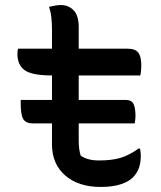

<svg xmlns="http://www.w3.org/2000/svg" viewBox="-20 -727 640 761"><path d="M62 -331H186V-428H185Q106 -428 77.5 -449Q49 -470 49 -513Q49 -527 52 -534H186V-609Q186 -635 183.5 -658Q181 -681 174 -700Q187 -703 199 -705Q211 -707 222 -707Q251 -707 271.5 -686.5Q292 -666 292 -619V-534H486Q516 -534 528 -518.5Q540 -503 540 -467Q540 -457 539 -446.5Q538 -436 536 -428H292V-331H478Q501 -331 509 -315.5Q517 -300 517 -266Q517 -260 516 -252.5Q515 -245 514 -238H292V-170Q292 -151 294 -136.5Q296 -122 300 -110Q315 -100 332.5 -95.5Q350 -91 372 -91Q422 -91 456.5 -101Q491 -111 529 -138H535Q538 -123 538 -109Q538 -82 530.5 -61Q523 -40 506 -23Q490 -7 458 3.5Q426 14 379 14Q291 14 238.5 -31.5Q186 -77 186 -155V-238H109Q83 -238 72.5 -254.5Q62 -271 62 -319Z"/></svg>

Font: Recursive Mn Csl St Med
Style: Regular
Weight: 500
Monospace: yes
Version: Version 1.079;hotconv 1.0.112;makeotfexe 2.5.65598; ttfautoh